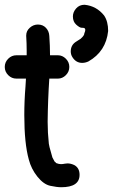

<svg xmlns="http://www.w3.org/2000/svg" viewBox="-21 -765 474 806"><path d="M236 21Q218 21 190 15Q162 9 136 -23.5Q110 -56 100 -95Q81 -163 81 -282Q81 -342 86 -402L88 -435H48Q28 -435 13.5 -449.5Q-1 -464 -1 -484Q-1 -504 13.5 -518.5Q28 -533 48 -533H91V-553Q91 -583 89 -614V-616Q89 -635 104 -648.5Q119 -662 138 -662Q159 -662 172 -648Q185 -634 186 -614Q189 -573 189 -533H222Q241 -533 255.5 -518.5Q270 -504 270 -484Q270 -464 255.5 -449.5Q241 -435 222 -435H186Q180 -345 179 -254Q179 -208 184 -162L187 -147L199 -104L208 -87Q211 -85 212.5 -83.5Q214 -82 214 -81L216 -80Q226 -76 235 -76Q239 -76 243 -76.5Q247 -77 252 -78Q257 -79 263 -79Q276 -79 291 -72Q313 -60 313 -31Q313 21 236 21ZM324 -501Q298 -501 283 -525Q276 -536 276 -549Q276 -577 300 -591L314 -600Q316 -600 324.5 -609Q333 -618 333 -625Q337 -634 337 -639Q337 -647 330 -648Q329 -648 321 -648.5Q313 -649 299 -661.5Q285 -674 285 -696Q285 -714 298.5 -729.5Q312 -745 334 -745Q384 -740 416 -700Q433 -675 433 -635Q424 -549 350 -507Q337 -501 324 -501Z"/></svg>

Font: Bad Comic
Style: Regular
Weight: 400
Designer: GGBotNet
Foundry: f0n7
Version: 0.9